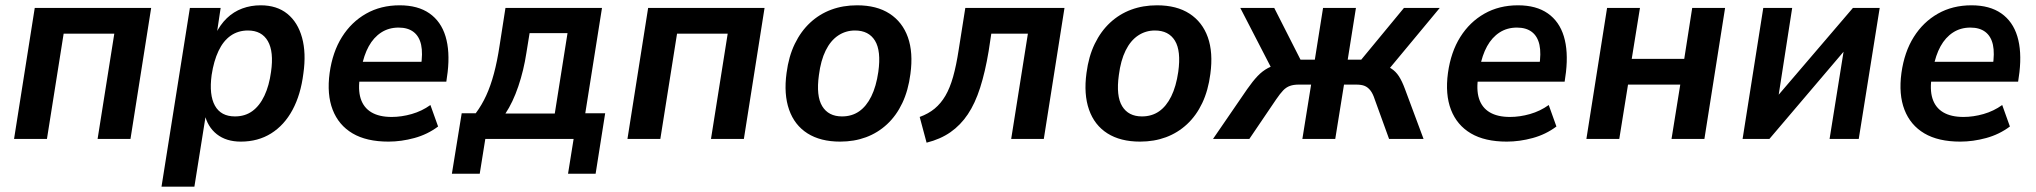

<svg xmlns="http://www.w3.org/2000/svg" viewBox="-20 -524 7679 724"><path d="M33 0 111 -494H550L472 0H348L411 -397H220L157 0Z M589 180 696 -494H812L797 -394H792Q810 -431 835.5 -455.5Q861 -480 893.5 -492Q926 -504 963 -504Q1024 -504 1063.5 -472Q1103 -440 1119 -382Q1135 -324 1124 -247Q1114 -167 1083 -109.5Q1052 -52 1002.5 -21Q953 10 888 10Q833 10 797.5 -18Q762 -46 751 -96H757L713 180ZM866 -85Q904 -85 931.5 -105Q959 -125 977 -163Q995 -201 1002 -253Q1013 -329 990 -369Q967 -409 915 -409Q878 -409 850 -389.5Q822 -370 804 -332Q786 -294 778 -241Q768 -166 790.5 -125.5Q813 -85 866 -85Z M1445 10Q1362 10 1309.5 -21Q1257 -52 1234.5 -110Q1212 -168 1223 -249Q1234 -328 1269.5 -384.5Q1305 -441 1360.5 -472.5Q1416 -504 1487 -504Q1556 -504 1599.5 -473.5Q1643 -443 1660 -387Q1677 -331 1668 -252L1663 -216H1318L1329 -291H1585L1567 -273Q1575 -323 1568 -355Q1561 -387 1539.5 -403.5Q1518 -420 1483 -420Q1446 -420 1417.5 -401.5Q1389 -383 1370.5 -349.5Q1352 -316 1343 -268L1338 -239Q1329 -187 1340 -152.5Q1351 -118 1380.5 -100.5Q1410 -83 1457 -83Q1494 -83 1532.5 -94Q1571 -105 1603 -128L1632 -47Q1592 -17 1542.5 -3.5Q1493 10 1445 10Z M1684 131 1721 -97H1774Q1797 -128 1813.5 -164Q1830 -200 1842.5 -246.5Q1855 -293 1864 -353L1886 -494H2250L2187 -97H2262L2226 131H2122L2143 0H1810L1789 131ZM1886 -96H2072L2120 -399H1977L1965 -325Q1955 -259 1934.5 -198.5Q1914 -138 1886 -96Z M2346 0 2424 -494H2863L2785 0H2661L2724 -397H2533L2470 0Z M3148 10Q3074 10 3025 -21Q2976 -52 2955.5 -110.5Q2935 -169 2946 -249Q2954 -311 2977 -358.5Q3000 -406 3035 -438.5Q3070 -471 3114.5 -487.5Q3159 -504 3212 -504Q3286 -504 3334.5 -472.5Q3383 -441 3403.5 -383.5Q3424 -326 3413 -245Q3405 -183 3382.5 -135.5Q3360 -88 3325 -55.5Q3290 -23 3245.5 -6.5Q3201 10 3148 10ZM3155 -85Q3192 -85 3219.5 -104Q3247 -123 3265.5 -160.5Q3284 -198 3292 -253Q3303 -332 3279.5 -370.5Q3256 -409 3204 -409Q3169 -409 3140.5 -390Q3112 -371 3093.5 -333.5Q3075 -296 3068 -241Q3057 -162 3080.5 -123.5Q3104 -85 3155 -85Z M3474 14 3448 -83Q3481 -95 3504.5 -114.5Q3528 -134 3545 -163Q3562 -192 3574 -234.5Q3586 -277 3595 -336L3620 -494H3994L3916 0H3793L3856 -397H3718L3708 -331Q3695 -253 3676 -193.5Q3657 -134 3629.5 -93Q3602 -52 3564 -25.5Q3526 1 3474 14Z M4279 10Q4205 10 4156 -21Q4107 -52 4086.5 -110.5Q4066 -169 4077 -249Q4085 -311 4108 -358.5Q4131 -406 4166 -438.5Q4201 -471 4245.5 -487.5Q4290 -504 4343 -504Q4417 -504 4465.5 -472.5Q4514 -441 4534.5 -383.5Q4555 -326 4544 -245Q4536 -183 4513.5 -135.5Q4491 -88 4456 -55.5Q4421 -23 4376.5 -6.5Q4332 10 4279 10ZM4286 -85Q4323 -85 4350.5 -104Q4378 -123 4396.5 -160.5Q4415 -198 4423 -253Q4434 -332 4410.5 -370.5Q4387 -409 4335 -409Q4300 -409 4271.5 -390Q4243 -371 4224.5 -333.5Q4206 -296 4199 -241Q4188 -162 4211.5 -123.5Q4235 -85 4286 -85Z M4554 0 4683 -188Q4704 -218 4722 -237Q4740 -256 4761.5 -267.5Q4783 -279 4812 -283L4785 -246L4657 -494H4785L4884 -299H4938L4969 -494H5093L5062 -299H5113L5274 -494H5409L5203 -246L5180 -282Q5208 -277 5225.5 -266Q5243 -255 5255 -236.5Q5267 -218 5278 -188L5348 0H5218L5164 -149Q5157 -171 5147.5 -183Q5138 -195 5126 -200Q5114 -205 5094 -205H5048L5015 0H4891L4924 -205H4877Q4858 -205 4844 -200Q4830 -195 4818.5 -183Q4807 -171 4792 -149L4691 0Z M5662 10Q5579 10 5526.5 -21Q5474 -52 5451.5 -110Q5429 -168 5440 -249Q5451 -328 5486.5 -384.5Q5522 -441 5577.5 -472.5Q5633 -504 5704 -504Q5773 -504 5816.5 -473.5Q5860 -443 5877 -387Q5894 -331 5885 -252L5880 -216H5535L5546 -291H5802L5784 -273Q5792 -323 5785 -355Q5778 -387 5756.5 -403.5Q5735 -420 5700 -420Q5663 -420 5634.5 -401.5Q5606 -383 5587.5 -349.5Q5569 -316 5560 -268L5555 -239Q5546 -187 5557 -152.5Q5568 -118 5597.5 -100.5Q5627 -83 5674 -83Q5711 -83 5749.5 -94Q5788 -105 5820 -128L5849 -47Q5809 -17 5759.5 -3.5Q5710 10 5662 10Z M5962 0 6040 -494H6164L6133 -302H6331L6361 -494H6485L6407 0H6283L6316 -205H6119L6086 0Z M6551 0 6629 -494H6738L6681 -127H6653L6967 -494H7068L6989 0H6879L6938 -368H6965L6652 0Z M7372 10Q7289 10 7236.5 -21Q7184 -52 7161.5 -110Q7139 -168 7150 -249Q7161 -328 7196.5 -384.5Q7232 -441 7287.5 -472.5Q7343 -504 7414 -504Q7483 -504 7526.5 -473.5Q7570 -443 7587 -387Q7604 -331 7595 -252L7590 -216H7245L7256 -291H7512L7494 -273Q7502 -323 7495 -355Q7488 -387 7466.5 -403.5Q7445 -420 7410 -420Q7373 -420 7344.5 -401.5Q7316 -383 7297.5 -349.5Q7279 -316 7270 -268L7265 -239Q7256 -187 7267 -152.5Q7278 -118 7307.5 -100.5Q7337 -83 7384 -83Q7421 -83 7459.5 -94Q7498 -105 7530 -128L7559 -47Q7519 -17 7469.5 -3.5Q7420 10 7372 10Z"/></svg>

Font: Nunito Sans 10pt SemiCondensed
Style: Bold Italic
Weight: 700
Width: 4
Italic angle: -9°
Designer: Vernon Adams
Foundry: Vernon Adams
Version: Version 3.101;gftools[0.9.27]